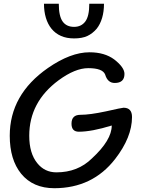

<svg xmlns="http://www.w3.org/2000/svg" viewBox="-20 -1001 776 1030"><path d="M460.5 -720.5Q541 -720.5 592.8 -682.1Q647.7 -639.5 647.7 -604.6Q647.7 -555.9 595.4 -555.9Q557.4 -555.9 544.1 -601Q530.8 -635.4 453.3 -635.4Q383.1 -635.4 294.4 -570.3Q136.9 -453.8 136.9 -272.8Q136.9 -178.5 180 -125.6Q219.5 -76.4 282.6 -76.4Q397.4 -76.4 473.3 -151.3Q579.5 -249.2 579.5 -327.7Q471.8 -294.4 403.1 -294.4Q363.6 -294.4 363.6 -337.4Q363.6 -385.1 411.3 -385.1Q462.1 -385.1 548.2 -403.6Q634.4 -423.1 642.6 -423.1Q688.2 -423.1 688.2 -373.3Q688.2 -264.6 597.4 -147.7Q476.4 8.2 271.8 8.7Q156.9 8.7 93.3 -69.2Q32.3 -144.6 32.3 -272.8Q32.3 -493.8 237.4 -636.4Q359 -720.5 460 -720.5ZM537.9 -981Q537.9 -939 527.7 -904.6Q517.4 -870.3 498.5 -846.7Q476.4 -821 448.5 -807.9Q420.5 -794.9 377.4 -794.9Q337.4 -794.9 307.2 -808.2Q276.9 -821.5 256.4 -846.7Q236.4 -871.3 226.2 -905.4Q215.9 -939.5 215.9 -981H295.4Q295.4 -914.9 315.9 -885.9Q336.4 -856.9 377.4 -856.9Q415.9 -856.9 437.4 -885.4Q459 -913.8 459 -981Z"/></svg>

Font: Myanmar Handwriting
Style: Regular
Weight: 400
Designer: Khon Soe Zaw Thu
Foundry: PaOh Unicode khonsoezawthu@gmail.com and @hotmail.com
Version: Version 1.30 November 9, 2016